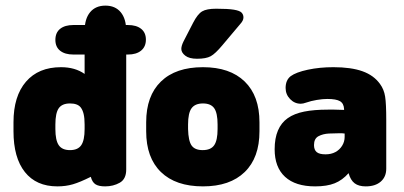

<svg xmlns="http://www.w3.org/2000/svg" viewBox="-20 -652 1436 683"><path d="M435 -458Q465 -458 482 -472Q499 -486 499 -511Q499 -536 482 -549.5Q465 -563 435 -563H241Q211 -563 194 -549.5Q177 -536 177 -510Q177 -485 194 -471.5Q211 -458 241 -458ZM281 -389Q247 -413 197 -413Q117 -413 72.5 -361.5Q28 -310 28 -217V-185Q28 -91 68.5 -40Q109 11 184 11Q214 11 239.5 3.5Q265 -4 303 -23Q308 -4 319.5 3.5Q331 11 354 11Q383 11 406 -2Q429 -15 429 -49V-542Q429 -585 409.5 -608.5Q390 -632 355 -632Q320 -632 300.5 -608.5Q281 -585 281 -542ZM281 -209V-193Q281 -153 269 -135.5Q257 -118 229 -118Q201 -118 189 -135.5Q177 -153 177 -193V-209Q177 -250 189 -267Q201 -284 229 -284Q256 -284 267 -270Q274 -261 277.5 -246.5Q281 -232 281 -209Z M500 -217V-185Q500 -91 552.5 -40Q605 11 702 11Q798 11 850.5 -40Q903 -91 903 -185V-217Q903 -311 850.5 -362Q798 -413 702 -413Q605 -413 552.5 -362Q500 -311 500 -217ZM754 -209V-193Q754 -153 742 -135.5Q730 -118 701 -118Q673 -118 661.5 -134.5Q650 -151 649 -193V-209Q649 -250 661.5 -267Q674 -284 702 -284Q730 -284 742 -267Q754 -250 754 -209ZM846 -590Q846 -600 839.5 -607Q833 -614 812 -617.5Q791 -621 749 -621Q715 -621 699 -611.5Q683 -602 667 -571L633 -505Q625 -489 625 -478Q625 -465 639 -454Q653 -443 681 -443Q713 -443 729.5 -452Q746 -461 771 -491L835 -567Q846 -579 846 -590Z M1204 -261Q1180 -262 1169.5 -262Q1159 -262 1155 -262Q1151 -262 1146 -262Q1097 -262 1062 -255Q1027 -248 1004 -232Q957 -199 957 -121Q957 -57 994 -23Q1031 11 1101 11Q1143 11 1170.5 0Q1198 -11 1220 -36Q1227 -11 1241.5 0Q1256 11 1281 11Q1315 11 1334.5 -6Q1354 -23 1354 -52V-225Q1354 -283 1350 -308.5Q1346 -334 1332 -353Q1310 -384 1269.5 -398.5Q1229 -413 1166 -413Q1117 -413 1075 -404Q1033 -395 1014 -381Q996 -367 996 -339Q996 -316 1012 -299.5Q1028 -283 1050 -283Q1058 -283 1069 -287Q1086 -293 1107 -296.5Q1128 -300 1144 -300Q1176 -300 1189.5 -292Q1203 -284 1204 -264ZM1206 -177V-165Q1206 -148 1197 -133.5Q1188 -119 1173 -111Q1158 -103 1138 -103Q1116 -103 1106.5 -111Q1097 -119 1097 -136Q1097 -159 1113 -167.5Q1129 -176 1150.5 -177Q1172 -178 1188 -178Q1192 -178 1195.5 -178Q1199 -178 1206 -177Z"/></svg>

Font: Beiruti Black
Style: Regular
Weight: 900
Designer: Arlette Boutros
Foundry: Boutros
Version: Version 1.41